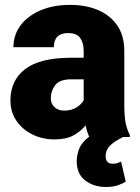

<svg xmlns="http://www.w3.org/2000/svg" viewBox="-20 -558 571 782"><path d="M492.2 182.1Q480 189.5 460.4 196.5Q440.9 203.6 411.1 203.6Q361.8 203.6 327.1 177Q292.5 150.4 292.5 99.1Q292.5 72.3 303 46.6Q313.5 21 343.3 -1.5Q334 -20.5 328.6 -47.4Q309.6 -23.4 279.5 -6.8Q249.5 9.8 201.7 9.8Q152.8 9.8 112.1 -10.3Q71.3 -30.3 46.9 -66.2Q22.5 -102.1 22.5 -148.9Q22.5 -230.5 82.5 -276.6Q142.6 -322.8 270 -322.8H320.8V-350.6Q320.8 -383.8 306.4 -403.6Q292 -423.3 257.8 -423.3Q199.2 -423.3 199.2 -365.7H34.7Q34.7 -415 63.2 -453.9Q91.8 -492.7 144 -515.4Q196.3 -538.1 266.6 -538.1Q329.6 -538.1 379.2 -517.1Q428.7 -496.1 457.5 -454.3Q486.3 -412.6 486.3 -349.6V-133.3Q486.3 -81.5 492.2 -54.9Q498 -28.3 508.8 -8.3V0H481.4Q442.4 19.5 426.3 36.9Q410.2 54.2 410.2 78.6Q410.2 91.3 416.7 100.1Q423.3 108.9 439.5 108.9Q452.1 108.9 459.5 106Q466.8 103 473.1 100.1ZM240.7 -107.4Q271 -107.4 291.5 -120.4Q312 -133.3 320.8 -149.4V-234.9H269Q223.1 -234.9 205.1 -211.4Q187 -188 187 -157.7Q187 -135.3 202.4 -121.3Q217.8 -107.4 240.7 -107.4Z"/></svg>

Font: Vazirmatn RD UI Black
Style: Regular
Weight: 900
Designer: Saber Rastikerdar
Foundry: Saber Rastikerdar
Version: Version 33.003